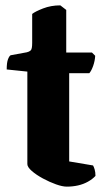

<svg xmlns="http://www.w3.org/2000/svg" viewBox="-20 -696 395 716"><path d="M229 0Q213 0 189 -8.5Q165 -17 140 -30.5Q115 -44 98.5 -58.5Q82 -73 82 -84V-429L5 -437Q5 -463 10 -475.5Q15 -488 20 -490L80 -501Q89 -503 94.5 -508Q100 -513 100 -536V-644Q111 -653 140.5 -664.5Q170 -676 205 -676L227 -659V-500H323L335 -488Q334 -469 327.5 -450.5Q321 -432 313 -423H238V-94L327 -79Q330 -74 333 -64Q336 -54 336 -40Q325 -28 308 -18.5Q291 -9 271 -4.5Q251 0 229 0Z"/></svg>

Font: Texturina 12pt ExtraBold
Style: Regular
Weight: 800
Designer: Guillermo Torres Carreño
Foundry: Omnibus-Type
Version: Version 1.002